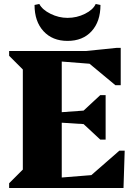

<svg xmlns="http://www.w3.org/2000/svg" viewBox="-20 -947 680 967"><path d="M26 0V-24L95 -93V-597L26 -666V-690H411L568 -706H588V-518H561L431 -626L291 -637V-382L401 -390L485 -468H512V-244H485L401 -322L291 -329V-53L440 -65L581 -188H608L602 0ZM320 -741Q244 -741 199 -790Q154 -839 154 -922L178 -927Q193 -898 234.5 -877.5Q276 -857 320 -857Q367 -857 408 -877.5Q449 -898 462 -927L486 -922Q486 -839 441.5 -790Q397 -741 320 -741Z"/></svg>

Font: Platypi ExtraBold
Style: Regular
Weight: 800
Designer: David Sargent
Foundry: Bolt Cutter Type
Version: Version 1.200; ttfautohint (v1.8.4.7-5d5b)